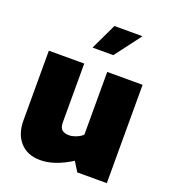

<svg xmlns="http://www.w3.org/2000/svg" viewBox="-141 -879 882 989"><g transform="rotate(20 300.0 -384.0)"><path d="M42 -156V-539H236V-217Q236 -188 249.5 -176.5Q263 -165 289 -165Q305 -165 328 -174Q351 -183 362 -196V-539H556V0H394L362 -52Q270 6 192 6Q122 6 82 -38Q42 -82 42 -156ZM316 -774H470L362 -631H248Z"/></g></svg>

Font: Exo Black
Style: Regular
Weight: 900
Designer: Natanael Gama
Foundry: Natanael Gama
Version: Version 1.500; ttfautohint (v1.6)